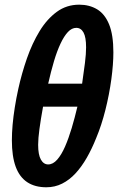

<svg xmlns="http://www.w3.org/2000/svg" viewBox="-20 -791 505 821"><path d="M178.2 9.8Q129.4 9.8 96.4 -12Q63.5 -33.7 47.1 -78.1Q30.8 -122.6 30.8 -190.9Q30.8 -222.2 33.9 -257.6Q37.1 -293 43.2 -331.5Q49.3 -370.1 58.1 -410.2Q72.8 -477.1 95.2 -541.5Q117.7 -606 149.2 -657.7Q180.7 -709.5 222.7 -740.2Q264.6 -771 318.8 -771Q362.3 -771 395.3 -751.2Q428.2 -731.4 446.5 -686.8Q464.8 -642.1 464.8 -566.9Q464.8 -517.1 456.1 -452.1Q447.3 -387.2 430.7 -321Q414.1 -254.9 391.1 -200.2Q373 -154.8 351.1 -116.5Q329.1 -78.1 303 -49.8Q276.9 -21.5 245.8 -5.9Q214.8 9.8 178.2 9.8ZM186 -87.9Q206.5 -87.9 224.6 -108.4Q242.7 -128.9 258.1 -164.1Q273.4 -199.2 286.6 -243.4Q299.8 -287.6 311 -335H164.1Q154.3 -281.2 148.7 -239.7Q143.1 -198.2 143.1 -171.9Q143.1 -129.4 154.8 -108.6Q166.5 -87.9 186 -87.9ZM186 -433.1H331.1Q338.4 -483.4 343.3 -522.2Q348.1 -561 348.1 -588.9Q348.1 -631.8 337.2 -651.9Q326.2 -671.9 306.2 -671.9Q287.1 -671.9 270.5 -654.3Q253.9 -636.7 238.8 -604.5Q223.6 -572.3 210.7 -528.8Q197.8 -485.4 186 -433.1Z"/></svg>

Font: Open Sans Condensed
Style: Italic
Weight: 400
Width: 3
Italic angle: -12°
Designer: Monotype Design Team
Foundry: Monotype Imaging Inc.
Version: Version 3.000